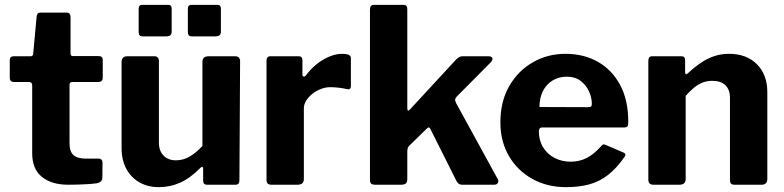

<svg xmlns="http://www.w3.org/2000/svg" viewBox="-20 -762 3235 792"><path d="M278 -423.7Q266.8 -423.7 266.8 -412.5V-171Q266.8 -136.7 283.1 -122.2Q299.5 -107.7 334.5 -107.7H387.8Q394.7 -107.7 398.8 -103Q402.9 -98.3 402.9 -91.4L402.2 -29.5Q402.2 -11 379.8 -6.1Q362.4 -3.7 341.7 -2.4Q320.9 -1 300.3 -0.5Q279.6 0 261.2 0Q192.7 0 152.7 -32.5Q112.8 -65 112.8 -129V-408.9Q112.8 -423.7 100.1 -423.7H39.1Q20.3 -423.7 20.3 -441.1V-514.7Q20.3 -530 37.7 -530H106.8Q116.3 -530 117 -540.6L131 -692.9Q132.4 -710 146.1 -710H254.9Q271 -710 271 -691.2V-540.6Q271 -530.7 280.9 -530.7H386.4Q403.8 -530.7 403.8 -515.4V-441.1Q403.8 -423.7 384.3 -423.7Z M705.8 -100.7Q736.8 -100.7 764.2 -117.3Q791.6 -133.9 815 -160.1V-506.7Q815 -530 841.1 -530H949.3Q970.4 -530 970.4 -508.9L967.6 -18.3Q967.6 0 951.7 0H833.1Q818 0 818 -16.6V-66.3Q818 -72 815.1 -73.4Q812.1 -74.7 807.1 -70Q764.8 -27.1 723.2 -8.6Q681.7 10 634.8 10Q590.7 10 556.2 -9.2Q521.7 -28.4 501.6 -64.8Q481.5 -101.1 481.5 -151.3V-505.7Q481.5 -530 506.2 -530H616.5Q635.5 -530 635.5 -508.9V-173.3Q635.5 -140.2 654.5 -120.4Q673.4 -100.7 705.8 -100.7ZM688.2 -726.3V-632.5Q688.2 -621.2 682.7 -616.6Q677.1 -611.9 664.1 -611.9H570.9Q559.6 -611.9 555.8 -616.4Q552 -620.9 552 -630.5V-724.9Q552 -742 566 -742H674.3Q688.2 -742 688.2 -726.3ZM891.2 -726.3V-632.5Q891.2 -621.2 885.6 -616.6Q880 -611.9 867 -611.9H773.8Q762.5 -611.9 758.7 -616.4Q754.9 -620.9 754.9 -630.5V-724.9Q754.9 -742 768.9 -742H877.2Q891.2 -742 891.2 -726.3Z M1100.5 0Q1088.6 0 1084 -5Q1079.4 -10 1079.4 -20.4V-511Q1079.4 -530 1095.2 -530H1212.4Q1227.5 -530 1227.5 -513.4V-454Q1227.5 -447.6 1232.4 -446.2Q1237.2 -444.9 1241.9 -451Q1262 -478.3 1287.3 -498.2Q1312.5 -518 1339.7 -529Q1366.8 -540 1391 -540Q1427.4 -540 1427.4 -522.9V-407.1Q1427.4 -390.7 1411.7 -394.3Q1394.2 -398.5 1374.8 -400.5Q1355.5 -402.4 1341.8 -402.4Q1323.5 -402.4 1304.3 -395.2Q1285 -387.9 1268.9 -375.2Q1252.8 -362.5 1243.1 -347Q1233.4 -331.6 1233.4 -315.1V-23.3Q1233.4 0 1207.3 0H1100.5Z M2033.1 -23.4Q2037.8 -16 2034 -8Q2030.1 0 2018.1 0H1887.4Q1876.9 0 1870.7 -5.4Q1864.5 -10.8 1860.4 -20.5L1756.8 -227Q1753.6 -234.7 1750 -236.1Q1746.4 -237.4 1739.5 -230.6L1668.5 -161.2Q1664.5 -157.2 1662.3 -151.7Q1660.1 -146.3 1660.1 -136.3V-24.1Q1660.1 -10.7 1654.2 -5.4Q1648.3 0 1633.8 0H1528.5Q1515.1 0 1510.6 -4.9Q1506.1 -9.7 1506.1 -20.7V-722.7Q1506.1 -742 1522.2 -742H1644.7Q1660.1 -742 1660.1 -724.2V-313.8Q1660.1 -308.4 1662.8 -306.3Q1665.5 -304.2 1671.5 -310.9L1860 -515Q1874.7 -530 1887 -530H1993.8Q2008.2 -530 2010.9 -522.4Q2013.5 -514.9 2004.4 -505L1863.9 -363.4Q1858.3 -357.1 1857.5 -351.8Q1856.6 -346.4 1862.2 -335.3L2033.1 -23.4Z M2202.9 -220Q2202.9 -182.6 2220.3 -154.4Q2237.7 -126.2 2267.5 -110.6Q2297.3 -95 2334.1 -95Q2369.9 -95 2400.3 -110.4Q2430.8 -125.9 2462.1 -161.6Q2465.8 -165.9 2469 -166.4Q2472.2 -166.9 2480.2 -163.5L2551.6 -132.8Q2566.2 -126.7 2554.8 -112.8Q2522.5 -66.9 2487.6 -39.9Q2452.7 -12.9 2410.5 -1.4Q2368.3 10 2314.9 10Q2237.1 10 2175.9 -24Q2114.6 -58 2079.3 -118.4Q2044.1 -178.9 2044.1 -257.4Q2044.1 -343.3 2080.5 -406.7Q2117 -470.1 2178.1 -505.1Q2239.1 -540 2312 -540Q2388.7 -540 2446.8 -506.7Q2505 -473.4 2538.3 -411.1Q2571.6 -348.7 2571.6 -259.7Q2571.6 -248.8 2569.6 -242.8Q2567.5 -236.9 2555.1 -236.2H2215.3Q2209.5 -236.2 2206.2 -232Q2202.9 -227.9 2202.9 -220ZM2404.3 -319.9Q2414.6 -319.9 2418 -322.6Q2421.3 -325.2 2421.3 -333.9Q2421.3 -359 2409.7 -384.8Q2398.1 -410.5 2375.4 -428.1Q2352.6 -445.7 2318.1 -445.7Q2284.9 -445.7 2258.9 -429.7Q2233 -413.8 2219.1 -385.4Q2205.3 -357.1 2205.3 -320.6Z M2675.5 0Q2654.4 0 2654.4 -20.4V-511Q2654.4 -530 2670.2 -530H2791Q2806.1 -530 2806.1 -513.4V-463.6Q2806.1 -457.9 2809.2 -456.1Q2812.2 -454.4 2817.7 -459.9Q2843.5 -484 2870 -502.1Q2896.4 -520.3 2925.3 -530.1Q2954.3 -540 2986.7 -540Q3059.6 -540 3102.4 -496.9Q3145.2 -453.7 3145.2 -382.3V-24.3Q3145.2 0 3121.2 0H3010.1Q2999.7 0 2995.4 -4.6Q2991.1 -9.3 2991.1 -20.4V-358.5Q2991.1 -391.8 2972.5 -410.2Q2953.8 -428.6 2918 -428.6Q2897.3 -428.6 2879 -421.7Q2860.8 -414.7 2843.9 -401.1Q2827 -387.6 2808.4 -366.5V-23.3Q2808.4 0 2782.3 0H2675.5Z"/></svg>

Font: Libre Franklin Thin
Style: Regular
Weight: 100
Designer: Pablo Impallari, Rodrigo Fuenzalida, Nhung Nguyen
Foundry: Impallari Type
Version: Version 3.000